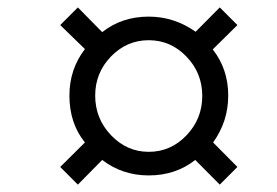

<svg xmlns="http://www.w3.org/2000/svg" viewBox="-20 -627 750 520"><path d="M256.8 -193.8 190.9 -127 143.1 -174.8 210 -241.2Q168 -293 168 -368.2Q168 -439.5 210 -494.1L143.1 -559.1L190.9 -606.9L256.8 -540Q310.1 -582 382.8 -582Q451.7 -582 509.8 -541L575.2 -606.9L623 -559.1L556.2 -493.2Q598.1 -439.9 598.1 -368.2Q598.1 -297.9 557.1 -241.2L623 -174.8L575.2 -127L508.8 -193.8Q455.6 -151.9 382.8 -151.9Q311.5 -151.9 256.8 -193.8ZM382.8 -215.8Q442.4 -215.8 485.1 -260.5Q527.8 -305.2 527.8 -367.2Q527.8 -429.2 485.1 -473.6Q442.4 -518.1 382.8 -518.1Q323.2 -518.1 280.5 -473.9Q237.8 -429.7 237.8 -368.2Q237.8 -305.7 280.8 -260.7Q323.7 -215.8 382.8 -215.8Z"/></svg>

Font: Libre Caslon Text
Style: Italic
Weight: 400
Italic angle: -25°
Designer: Pablo Impallari, Rodrigo Fuenzalida
Foundry: Pablo Impallari, Rodrigo Fuenzalida
Version: Version 1.002